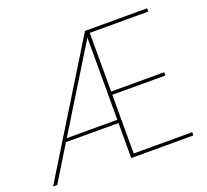

<svg xmlns="http://www.w3.org/2000/svg" viewBox="-121 -852 1079 999"><g transform="rotate(-20 418.5 -352.0)"><path d="M443 -667 163 -212H443ZM787 -686H463V-361H757V-343H463V-18H787V0H443V-194H152L33 0H10L443 -704H787Z"/></g></svg>

Font: SVN-Poppins Thin
Style: Regular
Weight: 100
Designer: Ninad Kale (Devanagari), Jonny Pinhorn (Latin)
Foundry: Indian Type Foundry
Version: Version 3.002 2017